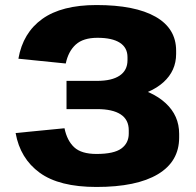

<svg xmlns="http://www.w3.org/2000/svg" viewBox="-20 -731 778 762"><path d="M363 11Q215 11 137.5 -45.5Q60 -102 42 -203L236 -222Q246 -173 274.5 -146.5Q303 -120 363 -120Q432 -120 461.5 -141.5Q491 -163 491 -201V-214Q491 -256 459 -277Q427 -298 365 -298H244V-410H365Q424 -410 455 -431Q486 -452 486 -492V-504Q486 -542 455.5 -561.5Q425 -581 367 -581Q310 -581 280.5 -554Q251 -527 241 -479L53 -498Q71 -601 148 -656Q225 -711 363 -711Q516 -711 597.5 -664.5Q679 -618 679 -530V-517Q679 -450 628.5 -404.5Q578 -359 486 -343L488 -390Q584 -371 637.5 -321.5Q691 -272 691 -200V-185Q691 -90 606.5 -39.5Q522 11 363 11Z"/></svg>

Font: Pathway Extreme 28pt ExtraBold
Style: Regular
Weight: 800
Designer: Eduardo Rodriguez Tunni
Foundry: Eduardo Rodriguez Tunni
Version: Version 1.001;gftools[0.9.26]